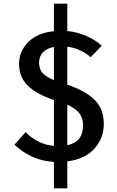

<svg xmlns="http://www.w3.org/2000/svg" viewBox="-20 -871 640 1047"><path d="M347 -702Q404 -696 452 -674.5Q500 -653 535 -622L475 -559Q418 -608 347 -616V-409Q442 -378 494 -328.5Q546 -279 546 -195Q546 -116 494 -59.5Q442 -3 347 9V156H274V12Q207 8 152.5 -18Q98 -44 59 -82L119 -150Q191 -81 274 -76V-326Q177 -358 130.5 -405Q84 -452 84 -522Q84 -592 134.5 -642Q185 -692 274 -701V-851H347ZM193 -529Q193 -497 210 -475.5Q227 -454 274 -434V-615Q236 -608 214.5 -586Q193 -564 193 -529ZM347 -79Q433 -97 433 -187Q433 -225 414 -251.5Q395 -278 347 -300Z"/></svg>

Font: Fira Mono Medium
Style: Regular
Weight: 500
Designer: Carrois Corporate & Edenspiekermann AG
Foundry: Carrois Corporate GbR & Edenspiekermann AG
Version: Version 3.206